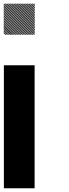

<svg xmlns="http://www.w3.org/2000/svg" viewBox="-21 -854 374 1041"><path d="M167.5 -826.7 160 -834.2H165.8L167.5 -832.5ZM167.5 -817.5 150.8 -834.2H156.7L167.5 -823.3ZM167.5 -808.3 141.7 -834.2H147.5L167.5 -814.2ZM167.5 -799.2 132.5 -834.2H138.3L167.5 -805ZM167.5 -790 123.3 -834.2H129.2L167.5 -795.8ZM167.5 -780.8 114.2 -834.2H120L167.5 -786.7ZM167.5 -771.7 105 -834.2H110.8L167.5 -777.5ZM167.5 -762.5 95.8 -834.2H101.7L167.5 -768.3ZM167.5 -753.3 86.7 -834.2H92.5L167.5 -759.2ZM167.5 -744.2 77.5 -834.2H83.3L167.5 -750ZM167.5 -735 68.3 -834.2H74.2L167.5 -740.8ZM167.5 -725.8 59.2 -834.2H65L167.5 -731.7ZM167.5 -716.7 50 -834.2H55.8L167.5 -722.5ZM167.5 -707.5 40.8 -834.2H46.7L167.5 -713.3ZM167.5 -698.3 31.7 -834.2H37.5L167.5 -704.2ZM167.5 -689.2 22.5 -834.2H28.3L167.5 -695ZM167.5 -680 13.3 -834.2H19.2L167.5 -685.8ZM167.5 -670.8 4.2 -834.2H10L167.5 -676.7ZM163.3 -665.8 -0.8 -830 0.8 -834.2 167.5 -667.5ZM154.2 -665.8 -0.8 -820.8V-826.7L160 -665.8ZM145 -665.8 -0.8 -811.7V-817.5L150.8 -665.8ZM135.8 -665.8 -0.8 -802.5V-808.3L141.7 -665.8ZM126.7 -665.8 -0.8 -793.3V-799.2L132.5 -665.8ZM117.5 -665.8 -0.8 -784.2V-790L123.3 -665.8ZM108.3 -665.8 -0.8 -775V-780.8L114.2 -665.8ZM99.2 -665.8 -0.8 -765.8V-771.7L105 -665.8ZM90 -665.8 -0.8 -756.7V-762.5L95.8 -665.8ZM80.8 -665.8 -0.8 -747.5V-753.3L86.7 -665.8ZM71.7 -665.8 -0.8 -738.3V-744.2L77.5 -665.8ZM62.5 -665.8 -0.8 -729.2V-735L68.3 -665.8ZM53.3 -665.8 -0.8 -720V-725.8L59.2 -665.8ZM43.3 -665.8 -0.8 -710V-716.7L50 -665.8ZM35 -665.8 -0.8 -701.7V-707.5L40.8 -665.8ZM25.8 -665.8 -0.8 -692.5V-698.3L31.7 -665.8ZM16.7 -665.8 -0.8 -683.3V-689.2L22.5 -665.8ZM7.5 -665.8 -0.8 -674.2V-680L13.3 -665.8ZM0 0H166.7V166.7H0ZM0 -166.7H166.7V166.7H0ZM0 -333.3H166.7V0H0ZM0 -500H166.7V-166.7H0Z"/></svg>

Font: 0xA000-Pixelated
Style: Pixelated
Weight: 400
Version: Version 0.1